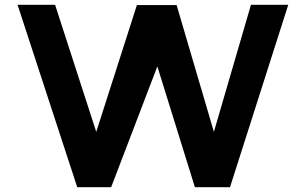

<svg xmlns="http://www.w3.org/2000/svg" viewBox="-20 -760 1271 798"><path d="M936 18H790L634 -484L442 18H301L53 -740H209L380 -212L549 -739H714L869 -212L1023 -740H1178Z"/></svg>

Font: SUIT Heavy
Style: Regular
Weight: 900
Designer: Sunn Youn; Korean Glyphs from Source Han Sans (Sandoll Communications; Soo-young Jang, Joo-yeon Kang)
Foundry: Sunn
Version: Version 1.006